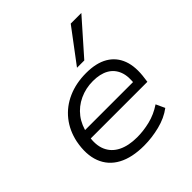

<svg xmlns="http://www.w3.org/2000/svg" viewBox="-202 -905 1061 1061"><g transform="rotate(-45 328.5 -374.0)"><path d="M323 8Q229 8 168 -25Q107 -58 83 -121Q59 -184 76 -272Q91 -343 132.5 -395Q174 -447 237.5 -475Q301 -503 380 -503Q459 -503 509 -473.5Q559 -444 579.5 -388.5Q600 -333 588 -252L585 -229H121L130 -284H552L525 -261Q535 -323 519.5 -363.5Q504 -404 467.5 -424.5Q431 -445 375 -445Q319 -445 270.5 -422.5Q222 -400 190 -358.5Q158 -317 147 -258L145 -247Q134 -184 153 -140.5Q172 -97 217 -74.5Q262 -52 329 -52Q378 -52 429.5 -64.5Q481 -77 529 -109L553 -57Q508 -23 446 -7.5Q384 8 323 8ZM365 -559 513 -756H596L422 -559Z"/></g></svg>

Font: Nunito Sans 7pt SemiExpanded Light
Style: Italic
Weight: 300
Width: 6
Italic angle: -9°
Designer: Vernon Adams
Foundry: Vernon Adams
Version: Version 3.101;gftools[0.9.27]